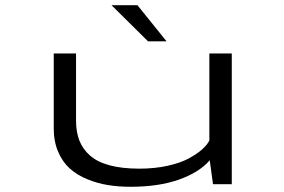

<svg xmlns="http://www.w3.org/2000/svg" viewBox="-20 -706 1090 736"><path d="M618.5 -547.5H547.5L407.5 -686H507ZM480.5 10Q435 10 394.2 3.5Q353.5 -3 314.5 -19Q275.5 -35 247.8 -59.8Q220 -84.5 203 -124Q186 -163.5 186 -213.5V-501H271.5V-243.5Q271.5 -200.5 284.2 -167.5Q297 -134.5 325 -109.8Q353 -85 400.5 -72.2Q448 -59.5 514.5 -59.5Q573 -59.5 622.5 -70.5Q672 -81.5 703.8 -98.8Q735.5 -116 755 -133.5Q774.5 -151 782.5 -167.5V-501H868.5V0H796.5L784 -91.5Q743.5 -45 665.8 -17.5Q588 10 480.5 10Z"/></svg>

Font: League Mono Extended Light
Style: Regular
Weight: 300
Width: 9
Designer: Tyler Finck
Foundry: The League of Moveable Type / Tyler Finck
Version: Version 2.210